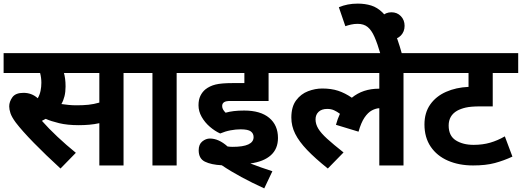

<svg xmlns="http://www.w3.org/2000/svg" viewBox="-20 -916 2889 1063"><path d="M664 -512V0H530V-234Q503 -228 474.5 -225.5Q446 -223 416 -223Q353 -223 307.5 -234Q262 -245 233 -258Q223 -253 212 -247Q249 -205 298 -159Q347 -113 400 -70L315 17Q233 -58 167.5 -125Q102 -192 67 -238Q45 -268 38 -289Q31 -310 31 -327Q31 -353 48.5 -377.5Q66 -402 110 -402Q156 -402 189 -372Q200 -391 204.5 -413Q209 -435 209 -458Q209 -485 202 -512H0V-622H758V-512ZM404 -333Q440 -333 469.5 -336Q499 -339 530 -348V-512H334Q338 -498 340.5 -479.5Q343 -461 343 -437Q343 -407 337 -383Q331 -359 320 -340Q340 -337 360.5 -335Q381 -333 404 -333Z M958 -512V0H824V-512H744V-622H1053V-512Z M1312 -200Q1286 -200 1256.5 -194.5Q1227 -189 1199 -177Q1170 -190 1142 -214Q1114 -238 1096.5 -269Q1079 -300 1079 -333Q1079 -364 1089.5 -385.5Q1100 -407 1117 -421Q1141 -440 1173.5 -448Q1206 -456 1269 -456H1333V-512H1038V-622H1570V-512H1467V-357H1259Q1243 -357 1235 -355.5Q1227 -354 1222 -351Q1210 -344 1210 -329Q1210 -318 1215.5 -309Q1221 -300 1229 -292Q1250 -298 1275 -301Q1300 -304 1332 -304Q1422 -304 1470.5 -263.5Q1519 -223 1519 -152Q1519 -92 1479.5 -56.5Q1440 -21 1366 -11Q1394 0 1425.5 11Q1457 22 1488 32L1443 127Q1377 97 1316 64Q1255 31 1208 -1Q1149 -4 1114.5 -21Q1080 -38 1080 -84Q1080 -117 1100 -133Q1120 -149 1142 -149Q1191 -149 1240 -105Q1254 -103 1268 -103Q1384 -103 1384 -157Q1384 -177 1368.5 -188.5Q1353 -200 1312 -200Z M1556 -512V-622H2308V-512H2214V0H2080V-317Q2060 -316 2038.5 -304.5Q2017 -293 1998 -265Q1979 -237 1965 -187L1840 -225Q1849 -258 1862 -286Q1846 -298 1829.5 -305.5Q1813 -313 1792 -313Q1761 -313 1744 -297Q1727 -281 1727 -255Q1727 -229 1742 -204Q1757 -179 1791 -148Q1825 -117 1882 -72L1795 17Q1725 -39 1680.5 -85.5Q1636 -132 1614.5 -175Q1593 -218 1593 -265Q1593 -325 1619.5 -360.5Q1646 -396 1685.5 -411Q1725 -426 1764 -426Q1814 -426 1852 -413.5Q1890 -401 1928 -375Q1989 -425 2078 -425H2080V-512Z M2087 -615Q2070 -674 2053.5 -711.5Q2037 -749 2015.5 -766.5Q1994 -784 1960 -784Q1941 -784 1923.5 -780Q1906 -776 1892 -771L1856 -876Q1880 -886 1905.5 -891Q1931 -896 1961 -896Q2001 -896 2035 -885.5Q2069 -875 2098.5 -846Q2128 -817 2154.5 -761.5Q2181 -706 2206 -615Z M2073 -773Q2073 -805 2094.5 -826.5Q2116 -848 2147 -848Q2179 -848 2199.5 -826.5Q2220 -805 2220 -773Q2220 -741 2199.5 -719.5Q2179 -698 2147 -698Q2116 -698 2094.5 -719.5Q2073 -741 2073 -773Z M2849 -512H2708V-327H2640Q2587 -327 2559 -320.5Q2531 -314 2511 -303Q2464 -276 2464 -221Q2464 -164 2503.5 -139Q2543 -114 2602 -114Q2652 -114 2693.5 -126Q2735 -138 2775 -161L2817 -49Q2770 -27 2720 -13.5Q2670 0 2599 0Q2521 0 2460 -26.5Q2399 -53 2364.5 -104Q2330 -155 2330 -227Q2330 -292 2362 -337.5Q2394 -383 2449.5 -407.5Q2505 -432 2574 -435V-512H2294V-622H2849Z"/></svg>

Font: RS Noto Sans
Style: Bold
Weight: 700
Designer: Monotype Design Team
Foundry: Monotype Imaging Inc.
Version: Version 3.10